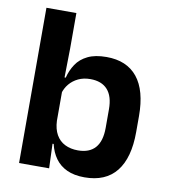

<svg xmlns="http://www.w3.org/2000/svg" viewBox="-77 -727 711 805"><g transform="rotate(10 278.0 -325.0)"><path d="M336 11.5Q292 11.5 261.2 -2.8Q230.5 -17 211.8 -43Q193 -69 185 -104H148.5L181.5 -202Q183 -167 196.5 -143Q210 -119 234 -107Q258 -95 289.5 -95Q338 -95 363 -123.2Q388 -151.5 388 -208V-287.5Q388 -342.5 363 -370.5Q338 -398.5 289.5 -398.5Q261 -398.5 238.5 -387.8Q216 -377 201 -359Q186 -341 179.5 -317.5L150.5 -386.5H186.5Q194.5 -418.5 212 -444.8Q229.5 -471 260.8 -486.2Q292 -501.5 340.5 -501.5Q427 -501.5 472 -445.8Q517 -390 517 -281V-213Q517 -103 471.5 -45.8Q426 11.5 336 11.5ZM56 0V-661H183.5V-510L181 -360.5L181.5 -345V-150.5L179.5 -120L184 0Z"/></g></svg>

Font: Anek Bangla Medium SemiBold
Style: Regular
Weight: 600
Version: Version 1.003